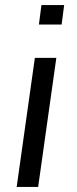

<svg xmlns="http://www.w3.org/2000/svg" viewBox="-20 -740 304 760"><path d="M46 0 118 -511H203L131 0ZM134 -643 144 -720H234L224 -643Z"/></svg>

Font: Chivo Medium Light
Style: Italic
Weight: 300
Italic angle: -8.05°
Version: Version 2.002